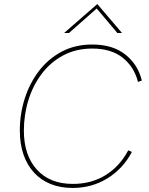

<svg xmlns="http://www.w3.org/2000/svg" viewBox="-20 -923 737 949"><path d="M339 6Q278 6 230 -13.5Q182 -33 148 -70Q114 -107 96 -159.5Q78 -212 78 -278Q78 -359 102 -435Q126 -511 172 -571.5Q218 -632 284.5 -667.5Q351 -703 436 -703Q537 -703 599.5 -653.5Q662 -604 681 -525L662 -518Q643 -593 586 -638Q529 -683 436 -683Q356 -683 293 -649.5Q230 -616 186.5 -558.5Q143 -501 120.5 -428.5Q98 -356 98 -277Q98 -156 162 -85Q226 -14 340 -14Q432 -14 502 -57.5Q572 -101 614 -180L632 -172Q588 -89 511 -41.5Q434 6 339 6ZM297 -760 461 -903 583 -760H560L458 -881L321 -760Z"/></svg>

Font: Hanken Grotesk Thin
Style: Italic
Weight: 250
Italic angle: -8°
Designer: Alfredo Marco Pradil
Foundry: Hanken Design Co.
Version: Version 3.013